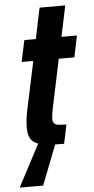

<svg xmlns="http://www.w3.org/2000/svg" viewBox="-76 -693 450 917"><g transform="rotate(-5 149.0 -234.0)"><path d="M210 0Q164 0 131 -3Q98 -6 77.5 -15.5Q57 -25 48 -43.5Q39 -62 39 -93Q39 -106 40.5 -122.5Q42 -139 45.5 -158.5Q49 -178 54 -201L98 -407H42L64 -510H119L150 -658H273L242 -510H316L295 -407H220L171 -174Q169 -164 167.5 -155Q166 -146 165 -138Q164 -130 164 -124Q164 -110 170 -102.5Q176 -95 190.5 -93Q205 -91 229 -91ZM-18 190 -17 185 90 -18H173L172 -13L93 190Z"/></g></svg>

Font: Saira Condensed
Style: Bold Italic
Weight: 700
Width: 3
Italic angle: -12°
Designer: Hector Gatti with collaboration of the Omnibus-Type team
Foundry: Omnibus-Type
Version: Version 1.101